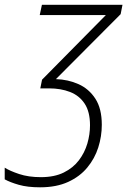

<svg xmlns="http://www.w3.org/2000/svg" viewBox="-97 -551 543 811"><path d="M72.3 240.2Q19.5 240.2 -17.3 229.7Q-54.2 219.2 -77.1 206.5V157.2Q-55.7 170.9 -16.1 184.1Q23.4 197.3 75.7 197.3Q132.8 197.3 172.4 177.7Q211.9 158.2 236.3 126Q260.7 93.8 272 55.2Q283.2 16.6 283.2 -21.5Q283.2 -79.1 260.5 -113.3Q237.8 -147.5 198.7 -162.6Q159.7 -177.7 110.8 -177.7H73.2L80.6 -214.4L350.1 -487.3H70.8L80.1 -530.8H420.4L412.6 -491.2L139.2 -216.8Q190.4 -215.3 234.6 -195.6Q278.8 -175.8 305.9 -134Q333 -92.3 333 -23.9Q333 24.9 318.1 71.8Q303.2 118.7 271.7 156.7Q240.2 194.8 190.7 217.5Q141.1 240.2 72.3 240.2Z"/></svg>

Font: Open Sans Light
Style: Italic
Weight: 300
Italic angle: -12°
Designer: Monotype Design Team
Foundry: Monotype Imaging Inc.
Version: Version 3.003; ttfautohint (v1.8.4)